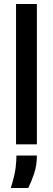

<svg xmlns="http://www.w3.org/2000/svg" viewBox="-20 -720 264 958"><path d="M60 0V-700H164V0ZM34 218Q54 152 58 117Q62 82 62 56H164Q164 106 150 147Q136 188 121 218Z"/></svg>

Font: Bricolage Grotesque 12pt Condensed Medium
Style: Regular
Weight: 500
Width: 3
Designer: Mathieu Triay
Foundry: Atelier Triay
Version: Version 1.001; ttfautohint (v1.8.4.7-5d5b);gftools[0.9.33.de